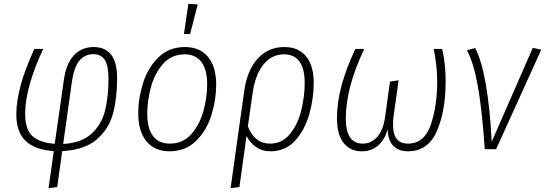

<svg xmlns="http://www.w3.org/2000/svg" viewBox="-20 -777 2839 1000"><path d="M590 -371Q590 -266 568.5 -185.5Q547 -105 483.5 -50.5Q420 4 304 10L278 197L233 203L260 10Q161 3 113 -43.5Q65 -90 65 -182Q65 -320 159 -522H205Q162 -432 136.5 -343.5Q111 -255 111 -184Q111 -103 148.5 -68.5Q186 -34 265 -28L312 -357Q324 -445 364.5 -488.5Q405 -532 467 -532Q590 -532 590 -371ZM354 -348 309 -27Q405 -33 457 -81Q509 -129 527 -200.5Q545 -272 545 -367Q545 -435 525.5 -465Q506 -495 467 -495Q423 -495 394.5 -462.5Q366 -430 354 -348Z M700 -187Q700 -265 725 -344.5Q750 -424 805 -478Q860 -532 943 -532Q1021 -532 1063.5 -480.5Q1106 -429 1106 -336Q1106 -258 1081.5 -178.5Q1057 -99 1002 -44Q947 11 863 11Q785 11 742.5 -41.5Q700 -94 700 -187ZM1059 -338Q1059 -414 1029 -454Q999 -494 942 -494Q873 -494 829 -444Q785 -394 766 -322.5Q747 -251 747 -184Q747 -108 777 -68.5Q807 -29 864 -29Q933 -29 976.5 -78.5Q1020 -128 1039.5 -199Q1059 -270 1059 -338ZM961 -757 1010 -754 970 -600H938Z M1614 -345Q1614 -265 1591 -183Q1568 -101 1517.5 -45Q1467 11 1388 11Q1345 11 1313.5 -11Q1282 -33 1264 -69L1227 197L1181 203L1252 -303Q1267 -411 1322 -471.5Q1377 -532 1461 -532Q1535 -532 1574.5 -483Q1614 -434 1614 -345ZM1567 -345Q1567 -419 1539.5 -456.5Q1512 -494 1459 -494Q1395 -494 1352.5 -441.5Q1310 -389 1296 -294L1271 -119Q1306 -29 1386 -29Q1450 -29 1491 -80Q1532 -131 1549.5 -204Q1567 -277 1567 -345Z M1735 -162Q1735 -321 1831 -522H1877Q1781 -320 1781 -160Q1781 -29 1869 -29Q1912 -29 1943.5 -62.5Q1975 -96 1986 -169L2011 -352L2056 -359L2029 -165Q2027 -152 2027 -127Q2027 -29 2105 -29Q2189 -29 2223 -125.5Q2257 -222 2257 -353Q2257 -434 2239 -522H2283Q2301 -447 2301 -352Q2301 -198 2255 -93.5Q2209 11 2105 11Q2056 11 2028 -18Q2000 -47 2000 -103Q1963 11 1864 11Q1805 11 1770 -32Q1735 -75 1735 -162Z M2541 -39 2755 -528 2799 -518 2564 0H2505Q2490 -213 2468 -333Q2446 -453 2412 -515L2455 -527Q2522 -397 2541 -39Z"/></svg>

Font: Fira Sans Condensed ExtraLight
Style: Italic
Weight: 275
Width: 3
Italic angle: -8°
Designer: Carrois Corporate & Edenspiekermann AG
Foundry: Carrois Corporate GbR & Edenspiekermann AG
Version: Version 4.203